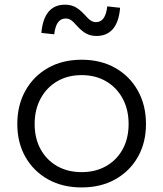

<svg xmlns="http://www.w3.org/2000/svg" viewBox="-20 -800 705 829"><path d="M332.5 9.3Q249.7 9.3 187.2 -25.7Q124.7 -60.8 89.7 -122.4Q54.7 -184.1 54.7 -264.6Q54.7 -345.7 89.7 -408.4Q124.7 -471.1 187.1 -506.6Q249.6 -542.1 332.4 -542.1Q415.3 -542.1 477.8 -506.6Q540.3 -471.1 575.3 -408.4Q610.3 -345.7 610.3 -264.6Q610.3 -184.1 575.3 -122.4Q540.3 -60.8 477.8 -25.7Q415.3 9.3 332.5 9.3ZM332.5 -56.8Q392.5 -56.8 438.2 -82.8Q483.9 -108.8 509.6 -155.5Q535.3 -202.3 535.3 -264.6Q535.3 -326.9 509.6 -374.5Q483.9 -422.1 438.2 -448.9Q392.5 -475.7 332.5 -475.7Q272.5 -475.7 226.8 -448.9Q181.1 -422.1 155.4 -374.5Q129.6 -326.9 129.6 -264.6Q129.6 -202.3 155.4 -155.5Q181.1 -108.8 226.8 -82.8Q272.5 -56.8 332.5 -56.8ZM443.2 -772.5 498.6 -766.4Q493.5 -705.1 467.6 -674.9Q441.6 -644.7 396.7 -644.7Q370.7 -644.7 351.6 -655.4Q332.5 -666.1 311.9 -688.7Q296.8 -706.4 286.5 -713.2Q276.1 -720.1 263.4 -720.1Q242.8 -720.1 230.6 -703.6Q218.3 -687.2 214.1 -651.9L158.6 -657.9Q164 -718.9 189.7 -749.4Q215.5 -779.8 260.4 -779.8Q286.3 -779.8 306 -769.1Q325.6 -758.4 346.7 -735Q362.4 -717.2 372.8 -710.8Q383.2 -704.4 394.6 -704.4Q414.8 -704.4 427 -721.1Q439.1 -737.7 443.2 -772.5Z"/></svg>

Font: Hepta Slab ExtraLight
Style: Regular
Weight: 200
Designer: Michael LaGattuta
Foundry: Michael LaGattuta
Version: Version 1.100